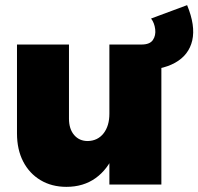

<svg xmlns="http://www.w3.org/2000/svg" viewBox="-20 -717 771 746"><path d="M248 -256Q248 -216 268 -192.5Q288 -169 321 -169Q360 -170 382.5 -199Q405 -228 405 -275H451Q451 -185 425 -122Q399 -59 351.5 -25Q304 9 238 9Q181 9 137.5 -17Q94 -43 70 -89.5Q46 -136 46 -199V-544H248ZM405 -544H607V0H405ZM707 -697Q740 -617 727 -560Q714 -503 660 -473Q606 -443 514 -443L530 -544Q562 -544 574 -561.5Q586 -579 583 -603.5Q580 -628 567 -645Z"/></svg>

Font: Alexandria ExtraBold
Style: Regular
Weight: 800
Designer: Mohamed Gaber
Foundry: Kief Type Foundry
Version: Version 5.100